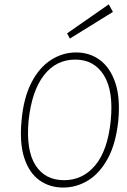

<svg xmlns="http://www.w3.org/2000/svg" viewBox="-20 -858 584 886"><path d="M271.5 7.5Q209.5 7.5 162.5 -25.8Q115.5 -59 92.5 -127.8Q69.5 -196.5 79.5 -302Q89 -407 125 -476.8Q161 -546.5 215 -581.2Q269 -616 331.5 -616Q393.5 -616 440.8 -581.2Q488 -546.5 511.8 -477Q535.5 -407.5 526 -302Q515 -196 477.8 -127.2Q440.5 -58.5 386.8 -25.5Q333 7.5 271.5 7.5ZM275.5 -26.5Q362 -26.5 419.5 -95.2Q477 -164 491 -301Q504.5 -438 459.5 -510.5Q414.5 -583 327.5 -583Q238.5 -583 182.5 -510.5Q126.5 -438 112 -302Q99.5 -164.5 143.8 -95.5Q188 -26.5 275.5 -26.5ZM302.5 -680 289.5 -704 482 -838 501 -803Z"/></svg>

Font: Karla ExtraLight
Style: Italic
Weight: 250
Italic angle: -8°
Designer: Jonathan Pinhorn
Version: Version 2.004;gftools[0.9.33]